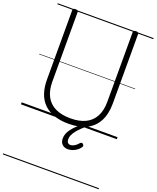

<svg xmlns="http://www.w3.org/2000/svg" viewBox="-256 -1159 1470 1803"><g transform="rotate(20 479.0 -257.5)"><path d="M481 19Q400 19 338 -2Q276 -23 234 -63.5Q192 -104 171 -164Q150 -224 150 -303V-996Q150 -1006 156 -1010.5Q162 -1015 176 -1015Q191 -1015 197.5 -1010.5Q204 -1006 204 -996V-301Q204 -214 235.5 -154.5Q267 -95 328.5 -65Q390 -35 481 -35Q570 -35 631 -65Q692 -95 723 -154.5Q754 -214 754 -301V-996Q754 -1006 760.5 -1010.5Q767 -1015 781 -1015Q808 -1015 808 -996V-303Q808 -198 770.5 -126Q733 -54 660.5 -17.5Q588 19 481 19ZM558 246Q523 246 500.5 225.5Q478 205 478 165Q478 141 487 118Q496 95 513.5 71.5Q531 48 556 24Q581 0 613 -26L654 -24V-19Q629 3 606.5 24.5Q584 46 566.5 68Q549 90 539 111.5Q529 133 529 154Q529 176 538.5 188Q548 200 566 200Q585 200 605.5 188Q626 176 646 152Q652 146 659 145Q666 144 672 149Q681 156 682.5 164Q684 172 679 180Q666 200 645.5 215Q625 230 602 238Q579 246 558 246ZM0 490H958V500H0ZM0 -20H958V0H0ZM0 -505H958V-500H0ZM0 -1010H958V-1000H0Z"/></g></svg>

Font: Playwrite PE Guides
Style: Regular
Weight: 400
Designer: Veronika Burian, José Scaglione
Foundry: TypeTogether
Version: Version 1.003